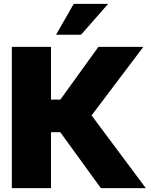

<svg xmlns="http://www.w3.org/2000/svg" viewBox="-20 -969 776 989"><path d="M41 0V-727.5H242.7V-456.1H291L486.8 -727.5H718.3L451.7 -374.5L731 0H499.5L290.5 -288.1H242.7V0ZM268.6 -790 359.9 -949.2H537.1L397.5 -790Z"/></svg>

Font: Inter 28pt Black
Style: Regular
Weight: 900
Designer: Rasmus Andersson
Foundry: rsms
Version: Version 4.001;git-66647c0bb